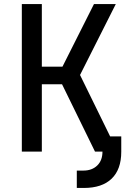

<svg xmlns="http://www.w3.org/2000/svg" viewBox="-20 -750 640 950"><path d="M88 0V-730H187V-420H289L445 -730H553L376 -379L525 -75H580V1Q580 88 532.5 134Q485 180 395 180H360V94H393Q435 94 461 69Q487 44 487 0H450L287 -333H187V0Z"/></svg>

Font: JetBrainsMono NFM Medium
Style: Regular
Weight: 500
Monospace: yes
Designer: Philipp Nurullin, Konstantin Bulenkov
Foundry: JetBrains
Version: Version 2.304; ttfautohint (v1.8.4.7-5d5b);Nerd Fonts 3.3.0